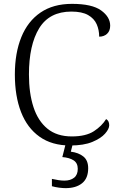

<svg xmlns="http://www.w3.org/2000/svg" viewBox="-20 -744 625 995"><path d="M344 10Q249 10 185 -35.5Q121 -81 89 -163.5Q57 -246 57 -358Q57 -469 90.5 -551.5Q124 -634 190 -679Q256 -724 353 -724Q457 -724 504 -690Q551 -656 551 -611Q551 -584 535 -569Q519 -554 494 -554Q494 -589 481 -618.5Q468 -648 436.5 -666Q405 -684 350 -684Q236 -684 183 -597.5Q130 -511 130 -358Q130 -261 153.5 -189Q177 -117 226 -77Q275 -37 352 -37Q425 -37 466.5 -64Q508 -91 530 -127Q546 -118 546 -95Q546 -76 524.5 -51.5Q503 -27 458.5 -8.5Q414 10 344 10ZM320 231Q305 231 286 228.5Q267 226 249 221V183Q267 187 283 189.5Q299 192 314 192Q345 192 364 177Q383 162 383 131Q383 101 361.5 87Q340 73 303 70L323 -9H360L347 42Q387 47 412 67Q437 87 437 128Q437 180 405.5 205.5Q374 231 320 231Z"/></svg>

Font: Noto Serif Malayalam Light
Style: Regular
Weight: 300
Designer: Indian type Foundry, Jelle Bosma, Monotype Design Team
Foundry: Monotype Imaging Inc.
Version: Version 2.104; ttfautohint (v1.8.4.7-5d5b)